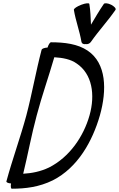

<svg xmlns="http://www.w3.org/2000/svg" viewBox="-20 -1102 723 1167"><path d="M533 -848C579 -914 636 -975 682 -1042C687 -1050 675 -1063 656 -1073C636 -1083 616 -1085 611 -1078C583 -1037 558 -994 533 -952C531 -994 530 -1037 523 -1078C522 -1085 500 -1083 474 -1073C448 -1063 428 -1050 429 -1042C440 -975 464 -914 475 -848C477 -837 487 -832 501 -834C513 -832 526 -837 533 -848ZM233 -800C198 -667 175 -533 140 -400C104 -267 55 -133 19 0C17 6 29 12 47 13C44 32 46 45 52 45C134 45 218 35 301 -6C453 -83 542 -244 587 -400C631 -556 627 -717 513 -794C453 -835 372 -845 290 -845C284 -845 275 -832 269 -813C250 -812 235 -806 233 -800ZM203 -400C234 -518 276 -636 310 -754C361 -751 410 -742 446 -716C540 -653 560 -527 524 -400C488 -273 403 -147 278 -84C226 -59 173 -49 121 -46C150 -164 171 -282 203 -400Z"/></svg>

Font: Nupuram Condensed Oblique
Style: Regular
Weight: 400
Width: 3
Designer: Santhosh Thottingal (santhosh.thottingal@gmail.com)
Foundry: SMC
Version: Version 1.000